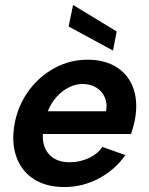

<svg xmlns="http://www.w3.org/2000/svg" viewBox="-20 -748 602 775"><path d="M240 7Q165 7 115 -26Q65 -59 45 -118Q25 -177 40 -254Q55 -327 97.5 -384Q140 -441 201.5 -474Q263 -507 333 -507Q404 -507 452 -476Q500 -445 519 -389.5Q538 -334 524 -261Q521 -249 517.5 -235.5Q514 -222 509 -207H153Q151 -172 163.5 -146.5Q176 -121 200.5 -107Q225 -93 261 -93Q302 -93 338.5 -110Q375 -127 393 -155L486 -122Q444 -62 378.5 -27.5Q313 7 240 7ZM408 -299Q414 -330 403 -355Q392 -380 368.5 -394.5Q345 -409 313 -409Q285 -409 257.5 -395Q230 -381 208 -356.5Q186 -332 173 -299ZM275 -728 451 -621 436 -544 257 -641Z"/></svg>

Font: Albert Sans SemiBold
Style: Italic
Weight: 600
Italic angle: -11.25°
Designer: Andreas Rasmussen
Foundry: a.Foundry
Version: Version 1.025